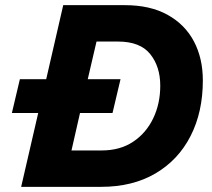

<svg xmlns="http://www.w3.org/2000/svg" viewBox="-20 -724 821 744"><path d="M62 0 128 -286H26L57 -417H159L225 -704H464Q562 -704 629.5 -666.5Q697 -629 731.5 -563.5Q766 -498 766 -412Q766 -290 718.5 -197Q671 -104 582.5 -52Q494 0 372 0ZM257 -141H374Q445 -141 495.5 -174.5Q546 -208 573.5 -265Q601 -322 601 -392Q601 -466 562 -514.5Q523 -563 437 -563H354L320 -417H447L416 -286H290Z"/></svg>

Font: Prodigy Sans
Style: Bold Italic
Weight: 700
Italic angle: -13°
Designer: Wei Huang
Foundry: Wei Huang
Version: Version 1.003; ttfautohint (v1.8.3)